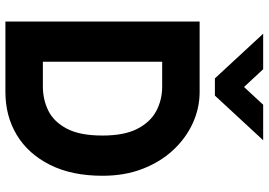

<svg xmlns="http://www.w3.org/2000/svg" viewBox="-158 -810 969 692"><g transform="rotate(90 326.0 -464.5)"><path d="M263 -755 102 -929H230L294 -860L358 -929H486L325 -755ZM58 0V-700H312Q370 -700 424 -675.5Q478 -651 521 -605Q564 -559 589 -494.5Q614 -430 614 -350Q614 -239 574.5 -160.5Q535 -82 467 -41Q399 0 312 0ZM203 -135H292Q339 -135 379 -154.5Q419 -174 444 -221Q469 -268 469 -350Q469 -428 445 -475Q421 -522 381 -543.5Q341 -565 292 -565H203Z"/></g></svg>

Font: Haskoy ExtraBold
Style: Regular
Weight: 800
Designer: Ertekin Erdin
Foundry: Ertekin Erdin
Version: Version 2.000; ttfautohint (v1.8.4.7-5d5b)